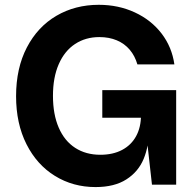

<svg xmlns="http://www.w3.org/2000/svg" viewBox="-20 -757 792 787"><path d="M45.9 -362.8Q45.9 -477.6 90.1 -562.5Q134.3 -647.3 211.2 -692.3Q288.2 -737.3 384.9 -737.3Q465.4 -737.3 532.5 -706.2Q599.7 -675.1 642.3 -619.6Q684.8 -564.1 694.8 -492.9H543.2Q533.1 -527.9 511.8 -553.1Q490.4 -578.4 458.8 -591.7Q427.2 -605 387.3 -605Q330.8 -605 287.7 -576.7Q244.7 -548.4 220.9 -494.1Q197.1 -439.9 197.1 -364.3Q197.1 -288 220.8 -233.6Q244.4 -179.2 288.2 -150.9Q331.9 -122.6 391.3 -122.6Q442.9 -122.6 480.4 -142.4Q517.9 -162.2 537.9 -198.8Q557.9 -235.5 557.9 -285H590.6V-225.3Q590.6 -158.3 568.8 -105.6Q546.9 -52.9 497.9 -21.6Q448.9 9.8 371.7 9.8Q279.4 9.8 205.3 -35.9Q131.1 -81.5 88.5 -166Q45.9 -250.5 45.9 -362.8ZM583.6 -172.4V-274.4H399.3V-387.6H702.1V0H602.9Z"/></svg>

Font: Raveo Variable
Style: Regular
Weight: 400
Designer: Jakub Foglar, Rasmus Andersson (Inter)
Foundry: Jakubfoglar.com
Version: Version 1.000;Glyphs 3.2.3 (3260)